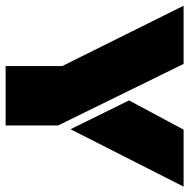

<svg xmlns="http://www.w3.org/2000/svg" viewBox="-28 -674 688 699"><g transform="rotate(90 316.5 -324.0)"><path d="M207 -206.1 -12.7 -647.9H199.2L423.3 -190.9V0H207ZM437 -236.3 332 -449.2 438.5 -647.9H646Z"/></g></svg>

Font: Black Ops One [rus by aLiNcE]
Style: Regular
Weight: 400
Designer: James Grieshaber
Foundry: James Grieshaber
Version: Version 1.002;May 25, 2024;FontCreator 13.0.0.2680 64-bit